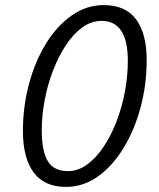

<svg xmlns="http://www.w3.org/2000/svg" viewBox="-20 -724 624 754"><path d="M239 10Q154 10 112 -47Q70 -104 70 -209Q70 -306 94 -395Q118 -484 161 -553.5Q204 -623 262 -663.5Q320 -704 387 -704Q473 -704 514.5 -648Q556 -592 556 -488Q556 -391 532 -302Q508 -213 465 -142.5Q422 -72 364.5 -31Q307 10 239 10ZM247 -52Q286 -52 321.5 -77.5Q357 -103 386.5 -147Q416 -191 437.5 -247Q459 -303 470.5 -364Q482 -425 482 -485Q482 -642 379 -642Q339 -642 303.5 -616.5Q268 -591 239 -547Q210 -503 188.5 -447.5Q167 -392 155.5 -331.5Q144 -271 144 -212Q144 -131 167.5 -91.5Q191 -52 247 -52Z"/></svg>

Font: Ubuntu Sans Condensed
Style: Italic
Weight: 400
Width: 3
Italic angle: -13.5°
Designer: Dalton Maag Ltd
Foundry: Dalton Maag Ltd
Version: Version 1.006; ttfautohint (v1.8.4.7-5d5b)